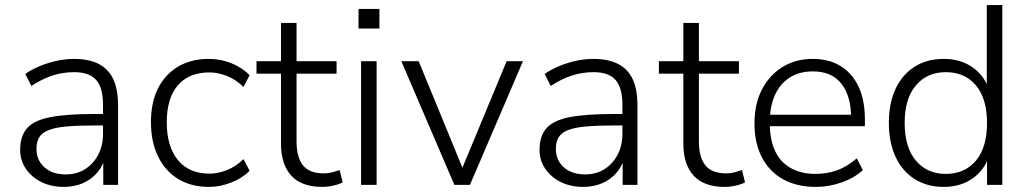

<svg xmlns="http://www.w3.org/2000/svg" viewBox="-20 -725 4031 753"><path d="M230 8Q181 8 142.5 -11Q104 -30 81.5 -63Q59 -96 59 -137Q59 -191 86 -222Q113 -253 177 -265.5Q241 -278 353 -278H396V-233H354Q287 -233 241.5 -229Q196 -225 170 -214.5Q144 -204 133.5 -186Q123 -168 123 -142Q123 -97 154 -69Q185 -41 238 -41Q281 -41 313.5 -61.5Q346 -82 365 -118Q384 -154 384 -200V-314Q384 -381 357 -411.5Q330 -442 271 -442Q227 -442 186.5 -429Q146 -416 103 -388L79 -435Q105 -453 136.5 -466Q168 -479 202.5 -486.5Q237 -494 270 -494Q329 -494 367.5 -474Q406 -454 424.5 -414Q443 -374 443 -311V0H385V-117H395Q386 -78 363 -50Q340 -22 306 -7Q272 8 230 8Z M800 8Q729 8 678 -23.5Q627 -55 599.5 -112.5Q572 -170 572 -246Q572 -323 599.5 -378Q627 -433 678 -463.5Q729 -494 800 -494Q845 -494 887.5 -477Q930 -460 959 -430L935 -384Q904 -414 869 -427.5Q834 -441 802 -441Q721 -441 677.5 -390.5Q634 -340 634 -245Q634 -151 677.5 -97.5Q721 -44 802 -44Q834 -44 869 -57.5Q904 -71 935 -101L959 -55Q930 -26 886.5 -9Q843 8 800 8Z M1244 8Q1163 8 1122.5 -36Q1082 -80 1082 -162V-436H986V-485H1082V-635H1143V-485H1300V-436H1143V-170Q1143 -109 1168 -77Q1193 -45 1251 -45Q1268 -45 1284 -49.5Q1300 -54 1312 -58L1324 -10Q1313 -3 1289 2.5Q1265 8 1244 8Z M1386 -613V-690H1468V-613ZM1396 0V-485H1457V0Z M1762 0 1554 -485H1622L1806 -37H1781L1967 -485H2031L1823 0Z M2267 8Q2218 8 2179.5 -11Q2141 -30 2118.5 -63Q2096 -96 2096 -137Q2096 -191 2123 -222Q2150 -253 2214 -265.5Q2278 -278 2390 -278H2433V-233H2391Q2324 -233 2278.5 -229Q2233 -225 2207 -214.5Q2181 -204 2170.5 -186Q2160 -168 2160 -142Q2160 -97 2191 -69Q2222 -41 2275 -41Q2318 -41 2350.5 -61.5Q2383 -82 2402 -118Q2421 -154 2421 -200V-314Q2421 -381 2394 -411.5Q2367 -442 2308 -442Q2264 -442 2223.5 -429Q2183 -416 2140 -388L2116 -435Q2142 -453 2173.5 -466Q2205 -479 2239.5 -486.5Q2274 -494 2307 -494Q2366 -494 2404.5 -474Q2443 -454 2461.5 -414Q2480 -374 2480 -311V0H2422V-117H2432Q2423 -78 2400 -50Q2377 -22 2343 -7Q2309 8 2267 8Z M2822 8Q2741 8 2700.5 -36Q2660 -80 2660 -162V-436H2564V-485H2660V-635H2721V-485H2878V-436H2721V-170Q2721 -109 2746 -77Q2771 -45 2829 -45Q2846 -45 2862 -49.5Q2878 -54 2890 -58L2902 -10Q2891 -3 2867 2.5Q2843 8 2822 8Z M3180 8Q3105 8 3051 -22Q2997 -52 2968 -108Q2939 -164 2939 -241Q2939 -317 2968 -373.5Q2997 -430 3048.5 -462Q3100 -494 3167 -494Q3232 -494 3277.5 -465.5Q3323 -437 3347.5 -384.5Q3372 -332 3372 -258V-230H2983V-275H3334L3318 -262Q3318 -348 3280 -396.5Q3242 -445 3168 -445Q3113 -445 3075 -419.5Q3037 -394 3018 -349.5Q2999 -305 2999 -247V-242Q2999 -178 3019.5 -133.5Q3040 -89 3081 -66Q3122 -43 3178 -43Q3223 -43 3262.5 -57Q3302 -71 3340 -104L3364 -58Q3332 -28 3282 -10Q3232 8 3180 8Z M3681 8Q3616 8 3567.5 -22.5Q3519 -53 3492.5 -109.5Q3466 -166 3466 -243Q3466 -320 3492 -376Q3518 -432 3566.5 -463Q3615 -494 3681 -494Q3749 -494 3797 -459Q3845 -424 3861 -365H3850V-705H3911V0H3851V-121H3861Q3845 -62 3797 -27Q3749 8 3681 8ZM3689 -43Q3764 -43 3807.5 -95Q3851 -147 3851 -243Q3851 -338 3807.5 -390Q3764 -442 3689 -442Q3616 -442 3572 -390Q3528 -338 3528 -243Q3528 -147 3572 -95Q3616 -43 3689 -43Z"/></svg>

Font: Nunito Sans 12pt ExtraLight 12pt Light
Style: Regular
Weight: 300
Version: Version 3.101;gftools[0.9.27]